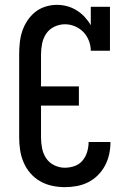

<svg xmlns="http://www.w3.org/2000/svg" viewBox="-20 -763 540 791"><path d="M247 8Q221 8 195 2.5Q169 -3 146 -16Q123 -29 105.5 -49Q88 -69 77.5 -93.5Q67 -118 63 -144Q59 -170 59 -196V-539Q59 -563 61.5 -587Q64 -611 71.5 -634Q79 -657 92.5 -677.5Q106 -698 124.5 -713Q143 -728 166.5 -735.5Q190 -743 214 -743Q236 -743 256.5 -737.5Q277 -732 295.5 -720.5Q314 -709 328.5 -693.5Q343 -678 354 -659V-735H433V-554H354Q354 -575 346 -595.5Q338 -616 323.5 -631Q309 -646 289 -654.5Q269 -663 248 -663Q225 -663 204 -653Q183 -643 170.5 -624.5Q158 -606 153.5 -583.5Q149 -561 149 -539V-407H305V-328H149V-196Q149 -174 153.5 -151.5Q158 -129 170.5 -110.5Q183 -92 204 -82Q225 -72 247 -72Q268 -72 287.5 -79Q307 -86 320 -101.5Q333 -117 339 -137Q345 -157 345 -177V-178H435V-176Q435 -151 429.5 -126.5Q424 -102 412.5 -80.5Q401 -59 383 -41Q365 -23 343 -12Q321 -1 296.5 3.5Q272 8 247 8Z"/></svg>

Font: Iosevka Curly Slab Medium
Style: Regular
Weight: 500
Monospace: yes
Designer: Belleve Invis
Foundry: Belleve Invis
Version: Version 22.1.2; ttfautohint (v1.8.4)